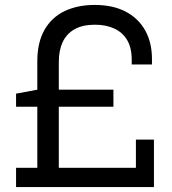

<svg xmlns="http://www.w3.org/2000/svg" viewBox="-20 -757 695 777"><path d="M45 0V-78H131V-325H45V-378L131 -394V-509Q131 -585 160 -636Q189 -687 241.5 -712Q294 -737 363 -737Q437 -737 488.5 -710Q540 -683 567.5 -634Q595 -585 595 -518V-496H513V-515Q513 -564 494.5 -595Q476 -626 442.5 -641.5Q409 -657 364 -657Q314 -657 281.5 -638.5Q249 -620 233.5 -586.5Q218 -553 218 -507V-394H439V-325H218V-78H530V-192H603V0Z"/></svg>

Font: Hubot Sans
Style: Regular
Weight: 400
Designer: Deni Anggara
Foundry: GitHub, Inc., Subsidiary of Microsoft Corporation
Version: Version 2.000